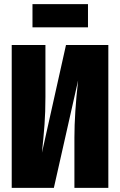

<svg xmlns="http://www.w3.org/2000/svg" viewBox="-20 -914 584 934"><path d="M507 0H342V-245Q342 -363 360 -523L242 0H37V-695H201V-443Q201 -368 196.5 -307Q192 -246 184 -171L301 -695H507ZM408 -781H138V-894H408Z"/></svg>

Font: Fira Sans Extra Condensed ExtraBold
Style: Regular
Weight: 800
Width: 1
Designer: Carrois Corporate & Edenspiekermann AG
Foundry: Carrois Corporate GbR & Edenspiekermann AG
Version: Version 4.203